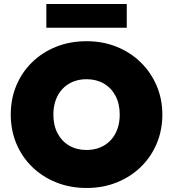

<svg xmlns="http://www.w3.org/2000/svg" viewBox="-20 -920 861 955"><path d="M410.5 15Q328.5 15 259.5 -12.8Q190.5 -40.5 139.8 -90Q89 -139.5 61.2 -206Q33.5 -272.5 33.5 -350Q33.5 -428 61.2 -494.5Q89 -561 139.8 -610.5Q190.5 -660 259.5 -687.5Q328.5 -715 410.5 -715Q492.5 -715 561.2 -687Q630 -659 680.8 -609Q731.5 -559 759.5 -492.8Q787.5 -426.5 787.5 -350Q787.5 -272.5 759.5 -206Q731.5 -139.5 680.8 -90Q630 -40.5 561.2 -12.8Q492.5 15 410.5 15ZM410.5 -174Q447 -174 477.2 -186.2Q507.5 -198.5 529.5 -221.5Q551.5 -244.5 563.5 -277Q575.5 -309.5 575.5 -350Q575.5 -404 554.5 -443.5Q533.5 -483 496.2 -504.5Q459 -526 410.5 -526Q374 -526 343.8 -513.8Q313.5 -501.5 291.5 -478.5Q269.5 -455.5 257.5 -423Q245.5 -390.5 245.5 -350Q245.5 -296 266.5 -256.5Q287.5 -217 324.8 -195.5Q362 -174 410.5 -174ZM210.5 -782V-900H610.5V-782Z"/></svg>

Font: Geologica Thin Roman Black
Style: Regular
Weight: 900
Version: Version 1.010;gftools[0.9.28]